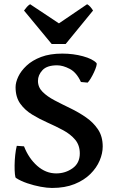

<svg xmlns="http://www.w3.org/2000/svg" viewBox="-20 -887 553 921"><path d="M229.5 14.6Q206.5 14.6 174.8 8.8Q143.1 2.9 111.3 -7.8Q79.6 -18.6 56.6 -33.2Q53.2 -35.2 51.5 -52Q49.8 -68.8 50 -93.5Q50.3 -118.2 53 -143.6Q55.7 -168.9 60.5 -187.5L95.2 -185.1Q117.7 -127.4 158.7 -91.3Q199.7 -55.2 249.5 -55.2Q293.5 -55.2 328.1 -79.8Q362.8 -104.5 362.8 -150.9Q362.8 -190.4 340.6 -216.8Q318.4 -243.2 283.2 -262.2Q248 -281.2 208.7 -298.6Q169.4 -315.9 134.3 -337.4Q99.1 -358.9 76.9 -390.1Q54.7 -421.4 54.7 -468.8Q54.7 -491.7 67.6 -519.3Q80.6 -546.9 107.7 -572.3Q134.8 -597.7 177.2 -613.8Q219.7 -629.9 278.8 -629.9Q331.5 -629.9 377.9 -617.2Q424.3 -604.5 442.4 -585Q445.8 -582 442.1 -569.3Q438.5 -556.6 430.9 -540.3Q423.3 -523.9 414.8 -510Q406.2 -496.1 400.4 -490.7L368.2 -493.7Q347.2 -539.6 314.5 -556.6Q281.7 -573.7 253.9 -573.7Q205.1 -573.7 183.6 -550.3Q162.1 -526.9 162.1 -499Q162.1 -468.3 184.6 -446Q207 -423.8 242.4 -405.3Q277.8 -386.7 317.4 -367.7Q356.9 -348.6 392.3 -324.2Q427.7 -299.8 450.2 -266.1Q472.7 -232.4 472.7 -184.1Q472.7 -151.4 458 -116.7Q443.4 -82 413.3 -52.2Q383.3 -22.5 337.4 -3.9Q291.5 14.6 229.5 14.6ZM228 -675.8 95.2 -836.4Q102.1 -846.2 109.4 -854.2Q116.7 -862.3 124.5 -866.7L262.7 -774.9L397.9 -866.7Q406.2 -862.3 413.3 -854.2Q420.4 -846.2 426.3 -836.4L294.9 -675.8Z"/></svg>

Font: David Libre
Style: Bold
Weight: 700
Designer: Ismar David, J. Victor Gaultney, Annie Olsen and Meir Sadan
Foundry: Monotype Imaging Inc. & SIL International
Version: Version 1.100; ttfautohint (v1.8.4.7-5d5b)